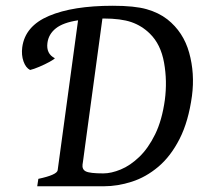

<svg xmlns="http://www.w3.org/2000/svg" viewBox="-20 -650 702 670"><path d="M57.6 -484.9Q67.4 -559.1 150.9 -594.5Q234.4 -629.9 373.5 -629.9Q449.7 -629.9 491.7 -617.9Q533.7 -606 564 -582.5Q620.1 -538.1 640.1 -466.1Q660.2 -394 649.9 -315.4Q637.7 -226.1 606.7 -165.3Q575.7 -104.5 532.5 -68.1Q489.3 -31.7 439.9 -15.9Q390.6 0 342.3 0H109.9L113.8 -25.9Q178.2 -39.6 181.2 -55.7L252.4 -579.1Q200.2 -571.3 174.8 -551Q149.4 -530.8 145.5 -500Q140.6 -462.4 171.4 -446.8Q168.9 -442.9 152.8 -434.1Q136.7 -425.3 117.2 -417Q97.7 -408.7 85 -405.8Q69.8 -413.6 62 -435.8Q54.2 -458 57.6 -484.9ZM341.8 -585.4H337.4Q319.8 -456.5 307.9 -368.4Q295.9 -280.3 288.3 -224.6Q280.8 -168.9 276.6 -138.4Q272.5 -107.9 270.8 -95Q269 -82 268.6 -79.6Q268.1 -77.1 268.1 -77.1Q265.6 -58.6 279.8 -51.8Q293.9 -44.9 340.3 -44.9Q368.2 -44.9 401.4 -58.6Q434.6 -72.3 466.1 -102.5Q497.6 -132.8 521.5 -181.6Q545.4 -230.5 555.2 -300.8Q564 -367.2 552.5 -431.4Q541 -495.6 502.9 -532.7Q475.1 -560.1 438.5 -572.8Q401.9 -585.4 341.8 -585.4Z"/></svg>

Font: Gentium Book Plus
Style: Italic
Weight: 400
Italic angle: -8°
Designer: Victor Gaultney, Annie Olsen, Iska Routamaa, Becca Hirsbrunner
Foundry: SIL International
Version: Version 6.101